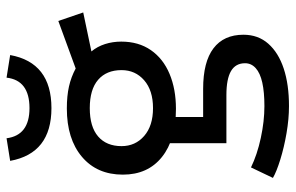

<svg xmlns="http://www.w3.org/2000/svg" viewBox="-178 -496 902 586"><g transform="rotate(-90 273.0 -203.0)"><path d="M234 -117Q140 -117 86.5 -160Q33 -203 33 -279Q33 -358 87.5 -404Q142 -450 235 -450Q273 -450 302 -443.5Q331 -437 357 -423L502 -476L528 -400L409 -375Q424 -357 431.5 -333.5Q439 -310 439 -284Q439 -231 413 -193.5Q387 -156 340.5 -136.5Q294 -117 234 -117ZM242 228Q203 228 159.5 220.5Q116 213 79 201.5Q42 190 23 179L55 112Q94 131 145 142Q196 153 242 153Q285 153 314 146.5Q343 140 358 126.5Q373 113 373 94Q373 65 349 51Q325 37 276 37H129V-159L209 -136V-34H295Q377 -34 418.5 -2.5Q460 29 460 89Q460 134 432.5 165Q405 196 356.5 212Q308 228 242 228ZM236 -187Q290 -187 321 -214Q352 -241 352 -283Q352 -329 322.5 -354.5Q293 -380 236 -380Q179 -380 149.5 -354.5Q120 -329 120 -283Q120 -241 151 -214Q182 -187 236 -187ZM236 -497Q98 -497 75 -623L144 -634Q153 -564 236 -564Q321 -564 329 -634L398 -623Q375 -497 236 -497Z"/></g></svg>

Font: Podkova Medium
Style: Regular
Weight: 500
Designer: Ilya Yudin
Foundry: Cyreal (www.cyreal.org)
Version: Version 2.103